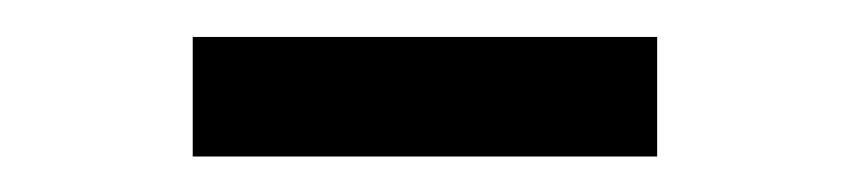

<svg xmlns="http://www.w3.org/2000/svg" viewBox="-20 -539 472 106"><path d="M86.4 -452.6V-518.6H342.8V-452.6Z"/></svg>

Font: Arian AMU Serif
Style: Bold
Weight: 700
Designer: Ruben Hakobyan (Tarumian)
Foundry: Ruben Hakobyan (Tarumian)
Version: Version 1.002